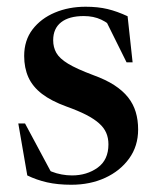

<svg xmlns="http://www.w3.org/2000/svg" viewBox="-20 -524 457 556"><path d="M228 -504.5Q263.5 -504.5 291.5 -497.8Q319.5 -491 349.5 -477L364 -343.5H346.5L280.5 -476.5L320.5 -432.5Q295 -457 273 -467.2Q251 -477.5 222.5 -477.5Q180 -477.5 157 -459.5Q134 -441.5 134 -407.5Q134 -387 143.2 -370.8Q152.5 -354.5 177.2 -339.5Q202 -324.5 250 -306.5Q286 -293.5 310.8 -277.5Q335.5 -261.5 350.8 -242.2Q366 -223 373 -199.8Q380 -176.5 380 -149Q380 -101 354 -65Q328 -29 284.5 -9Q241 11 186.5 11Q147 11 116.2 4Q85.5 -3 59 -16L33 -166.5H52.5L135 -12.5L100.5 -42.5Q115 -33 129.2 -27.2Q143.5 -21.5 158.5 -18.8Q173.5 -16 188.5 -16Q231.5 -16 262.8 -38.5Q294 -61 294 -106Q294 -124.5 287.5 -139.5Q281 -154.5 266.5 -167.2Q252 -180 229 -191.8Q206 -203.5 172.5 -215.5Q128.5 -231.5 101.5 -252.2Q74.5 -273 62.2 -300.2Q50 -327.5 50 -362Q50 -407 74.2 -438.8Q98.5 -470.5 138.8 -487.5Q179 -504.5 228 -504.5Z"/></svg>

Font: Newsreader 60pt Medium
Style: Regular
Weight: 500
Designer: Hugues Gentile
Foundry: Production Type
Version: Version 1.003